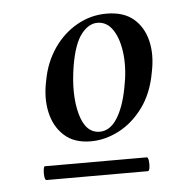

<svg xmlns="http://www.w3.org/2000/svg" viewBox="-36 -664 372 415"><g transform="rotate(-5 150.0 -456.5)"><path d="M152 -358Q116 -358 94.5 -377.5Q73 -397 66 -428.5Q59 -460 67 -497Q74 -536 94.5 -566Q115 -596 145 -613Q175 -630 209 -630Q246 -630 267.5 -612Q289 -594 296.5 -563.5Q304 -533 296 -495Q288 -450 265.5 -419.5Q243 -389 213 -373.5Q183 -358 152 -358ZM49 -283Q46 -283 45 -290.5Q44 -298 45 -305.5Q46 -313 48 -313H269Q272 -313 273 -305.5Q274 -298 273 -290.5Q272 -283 269 -283ZM173 -377Q195 -377 210.5 -401Q226 -425 234 -467Q242 -506 238.5 -539Q235 -572 222 -592Q209 -612 188 -612Q169 -612 153 -591.5Q137 -571 129 -524Q119 -463 130.5 -420Q142 -377 173 -377Z"/></g></svg>

Font: Cormorant Light
Style: Bold Italic
Weight: 700
Italic angle: -10°
Version: Version 4.000